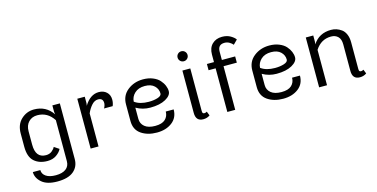

<svg xmlns="http://www.w3.org/2000/svg" viewBox="-87 -1176 3657 1860"><g transform="rotate(-15 1741.5 -246.0)"><path d="M154.2 -316.7V-183.3Q154.2 -50 258.3 -50Q294.2 -50 318.3 -69.6Q342.5 -89.2 350 -108.3L400 -75Q384.2 -42.5 347.5 -17.1Q310.8 8.3 258.3 8.3Q175.8 8.3 125.4 -36.7Q75 -81.7 75 -183.3V-316.7Q75 -405.8 129.6 -457.1Q184.2 -508.3 258.3 -508.3Q379.2 -508.3 445.8 -409.2Q441.7 -424.2 441.7 -441.7V-500H516.7V58.3Q516.7 134.2 462.5 179.6Q408.3 225 300 225Q195.8 225 143.8 179.6Q91.7 134.2 91.7 75H166.7Q166.7 114.2 201.7 138.3Q236.7 162.5 300 162.5Q365.8 162.5 401.7 135.4Q437.5 108.3 437.5 58.3V-353.3Q377.5 -445.8 275 -445.8Q221.7 -445.8 187.9 -411.2Q154.2 -376.7 154.2 -316.7Z M908.3 -508.3Q955.8 -508.3 986.2 -480Q1016.7 -451.7 1016.7 -404.2Q1016.7 -371.7 1004.2 -341.7H916.7Q923.3 -349.2 928.3 -365.4Q933.3 -381.7 933.3 -391.7Q933.3 -441.7 883.3 -441.7Q848.3 -441.7 819.2 -409.2Q790 -376.7 770.8 -331.7V0H691.7V-500H766.7V-441.7Q766.7 -426.7 762.5 -410Q822.5 -508.3 908.3 -508.3Z M1354.2 -516.7Q1408.3 -516.7 1451.3 -499.2Q1494.2 -481.7 1518.3 -454.6Q1542.5 -427.5 1554.6 -398.3Q1566.7 -369.2 1566.7 -341.7Q1566.7 -298.3 1508.3 -265.8Q1450 -233.3 1354.2 -233.3Q1277.5 -233.3 1212.5 -270.8V-158.3Q1212.5 -110 1248.8 -80Q1285 -50 1354.2 -50Q1422.5 -50 1455 -80.4Q1487.5 -110.8 1487.5 -158.3H1566.7Q1566.7 -75.8 1506.3 -29.6Q1445.8 16.7 1354.2 16.7Q1260 16.7 1196.7 -27.1Q1133.3 -70.8 1133.3 -158.3V-325Q1133.3 -413.3 1198.8 -465Q1264.2 -516.7 1354.2 -516.7ZM1212.5 -330.8Q1265 -291.7 1354.2 -291.7Q1404.2 -291.7 1443.8 -304.2Q1483.3 -316.7 1483.3 -341.7Q1483.3 -385.8 1450 -417.9Q1416.7 -450 1354.2 -450Q1290 -450 1252.5 -415Q1215 -380 1212.5 -330.8Z M1887.5 -12.5Q1859.2 8.3 1820.8 8.3Q1745.8 8.3 1745.8 -75V-500H1825V-75Q1825 -59.2 1829.2 -52.5Q1833.3 -45.8 1845.8 -45.8Q1858.3 -45.8 1870.8 -54.2ZM1818.8 -668.8Q1833.3 -654.2 1833.3 -633.3Q1833.3 -612.5 1818.8 -597.9Q1804.2 -583.3 1783.3 -583.3Q1762.5 -583.3 1747.9 -597.9Q1733.3 -612.5 1733.3 -633.3Q1733.3 -654.2 1747.9 -668.8Q1762.5 -683.3 1783.3 -683.3Q1804.2 -683.3 1818.8 -668.8Z M2062.5 0V-437.5H1991.7V-500H2062.5V-575Q2062.5 -642.5 2100.8 -679.6Q2139.2 -716.7 2200 -716.7Q2249.2 -716.7 2284.2 -696.2Q2319.2 -675.8 2333.3 -654.2L2291.7 -612.5Q2279.2 -628.3 2257.1 -641.2Q2235 -654.2 2208.3 -654.2Q2141.7 -654.2 2141.7 -583.3V-500H2275V-437.5H2141.7V0Z M2620.8 -516.7Q2675 -516.7 2717.9 -499.2Q2760.8 -481.7 2785 -454.6Q2809.2 -427.5 2821.2 -398.3Q2833.3 -369.2 2833.3 -341.7Q2833.3 -298.3 2775 -265.8Q2716.7 -233.3 2620.8 -233.3Q2544.2 -233.3 2479.2 -270.8V-158.3Q2479.2 -110 2515.4 -80Q2551.7 -50 2620.8 -50Q2689.2 -50 2721.7 -80.4Q2754.2 -110.8 2754.2 -158.3H2833.3Q2833.3 -75.8 2772.9 -29.6Q2712.5 16.7 2620.8 16.7Q2526.7 16.7 2463.3 -27.1Q2400 -70.8 2400 -158.3V-325Q2400 -413.3 2465.4 -465Q2530.8 -516.7 2620.8 -516.7ZM2479.2 -330.8Q2531.7 -291.7 2620.8 -291.7Q2670.8 -291.7 2710.4 -304.2Q2750 -316.7 2750 -341.7Q2750 -385.8 2716.7 -417.9Q2683.3 -450 2620.8 -450Q2556.7 -450 2519.2 -415Q2481.7 -380 2479.2 -330.8Z M3458.3 -12.5Q3430 8.3 3391.7 8.3Q3316.7 8.3 3316.7 -75V-341.7Q3316.7 -394.2 3290.4 -420Q3264.2 -445.8 3220.8 -445.8Q3120.8 -445.8 3062.5 -355V0H2983.3V-500H3058.3V-441.7Q3058.3 -428.3 3055 -411.7Q3117.5 -508.3 3237.5 -508.3Q3265 -508.3 3290.8 -500Q3316.7 -491.7 3341.2 -474.2Q3365.8 -456.7 3380.8 -422.5Q3395.8 -388.3 3395.8 -341.7V-75Q3395.8 -59.2 3400 -52.5Q3404.2 -45.8 3416.7 -45.8Q3429.2 -45.8 3441.7 -54.2Z"/></g></svg>

Font: BoonBaan
Style: Regular
Weight: 400
Designer: Sungsit Sawaiwan
Foundry: FontUni
Version: Version 2.0